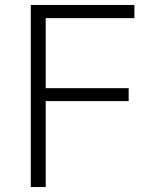

<svg xmlns="http://www.w3.org/2000/svg" viewBox="-20 -753 617 773"><path d="M164 -346V0H104V-733H521V-680H164V-398H498V-346Z"/></svg>

Font: IBM Plex Sans JP Light
Style: Regular
Weight: 300
Designer: Mike Abbink; Paul van der Laan; Pieter van Rosmalen; Wujin Sim; Yejin Wi; Jinhee Kim; Boomi Park; Yona Kim; Kichan Ma
Foundry: Sandoll Inc.
Version: Version 1.002